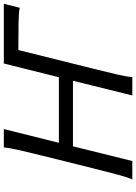

<svg xmlns="http://www.w3.org/2000/svg" viewBox="132 -872 739 1044"><g transform="rotate(-90 502.0 -349.5)"><path d="M752.4 -619.6 649.9 -208Q632.3 -137.2 619.6 -83Q606.9 -28.8 605.5 0H505.4L585.4 -322.8H229L148.9 0H48.8Q61.5 -28.8 75.9 -83Q90.3 -137.2 107.9 -208L178.2 -490.2Q195.8 -561.5 208.3 -615.7Q220.7 -669.9 222.7 -698.7H322.8L248 -399.4H604.5L679.2 -698.7H1003.9L982.4 -612.3Q954.6 -617.7 899.2 -618.7Q843.8 -619.6 771.5 -619.6Z"/></g></svg>

Font: Andika
Style: Italic
Weight: 400
Italic angle: -14°
Designer: Victor Gaultney, Annie Olsen, Julie Remington, Don Collingsworth, Eric Hays, Becca Hirsbrunner
Foundry: SIL International
Version: Version 6.101